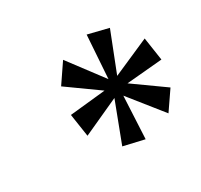

<svg xmlns="http://www.w3.org/2000/svg" viewBox="-94 -883 656 628"><g transform="rotate(-30 233.5 -568.5)"><path d="M292 -372 214 -390 271 -540 133 -477 120 -563 255 -577 139 -660 188 -732 285 -603 296 -765 373 -746 315 -598 454 -659 467 -572 332 -560 447 -478 399 -408 300 -532Z"/></g></svg>

Font: Noto Serif ExtraCondensed Medium
Style: Italic
Weight: 500
Width: 2
Italic angle: -12°
Designer: Monotype Design Team
Foundry: Monotype Imaging Inc.
Version: Version 2.013; ttfautohint (v1.8.4.7-5d5b)